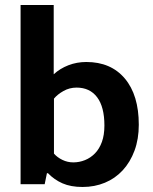

<svg xmlns="http://www.w3.org/2000/svg" viewBox="-20 -734 608 765"><path d="M533 -237Q533 -180 516 -134Q499 -88 469 -55.5Q439 -23 398 -6Q357 11 309 11Q262 11 229 -3.5Q196 -18 171 -44H167L158 0H62V-714H194V-438Q219 -461 252.5 -474Q286 -487 324 -487Q422 -487 477.5 -421Q533 -355 533 -237ZM396 -234Q396 -308 367 -346.5Q338 -385 285 -385Q257 -385 233 -371.5Q209 -358 195 -341V-122Q208 -107 228.5 -97Q249 -87 272 -87Q296 -87 318.5 -96Q341 -105 358.5 -123Q376 -141 386 -168.5Q396 -196 396 -234Z"/></svg>

Font: Mukta
Style: Bold
Weight: 700
Designer: Girish Dalvi and Yashodeep Gholap
Foundry: Ek Type
Version: Version 2.538;PS 1.002;hotconv 16.6.51;makeotf.lib2.5.65220;